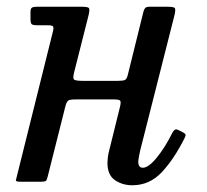

<svg xmlns="http://www.w3.org/2000/svg" viewBox="-20 -540 614 570"><path d="M498 -495 396 -92.5Q394.5 -87 392.5 -75.2Q390.5 -63.5 390.5 -60Q390.5 -42 404 -42Q421 -42 445.8 -72.5Q470.5 -103 491.5 -145.5Q495 -152 499 -154.8Q503 -157.5 510.5 -153.5L522.5 -147.5Q529 -144 530.5 -141.2Q532 -138.5 528.5 -131Q497 -68 460.5 -29Q424 10 373 10Q343.5 10 321.2 -5.2Q299 -20.5 299 -56.5Q299 -62 300 -71.5Q301 -81 303 -88.5L336.5 -224Q340 -239 336 -242Q332 -245 313 -245H210Q192 -245 185.2 -242.8Q178.5 -240.5 174.5 -226L121.5 -15.5Q119 -5.5 116.2 -3Q113.5 -0.5 100.5 -0.5H40.5Q26 -0.5 27.2 -5.2Q28.5 -10 31 -20.5L137.5 -448Q140 -459 137 -462Q134 -465 121.5 -465H90.5Q78 -465 74.2 -468.2Q70.5 -471.5 70.5 -484V-504Q70.5 -514.5 74.8 -517.2Q79 -520 88.5 -520H221.5Q241 -520 244 -516Q247 -512 243 -495L200.5 -327Q196 -309.5 199 -304.8Q202 -300 225 -300H330Q346 -300 351.2 -302.8Q356.5 -305.5 359.5 -318L405.5 -504Q407 -511 410.5 -515.5Q414 -520 423.5 -520H476.5Q496 -520 499 -516Q502 -512 498 -495Z"/></svg>

Font: Besley* Narrow
Style: Italic
Weight: 400
Width: 4
Italic angle: -13°
Designer: Owen Earl
Foundry: indestructible type*
Version: Version 3.000; ttfautohint (v1.8.3)